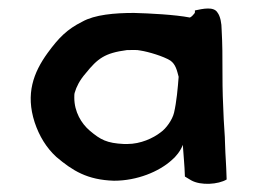

<svg xmlns="http://www.w3.org/2000/svg" viewBox="-20 -433 621 460"><path d="M63 -140C74 -107 91 -79 115 -57C154 -24 189 -2 253 0C309 0 361 -22 391 -49C401 -57 413 -72 418 -86C420 -54 422 -41 423 -10L438 -1C461 12 503 9 523 -3L522 -30C521 -43 521 -56 520 -67L519 -93C519 -107 517 -125 516 -147C514 -193 513 -212 513 -259C513 -299 513 -326 511 -362C511 -377 508 -394 501 -403C492 -418 466 -412 447 -408V-403C446 -402 446 -401 446 -401C442 -396 439 -393 435 -391C399 -398 338 -401 301 -402C255 -402 207 -398 177 -381C141 -363 121 -343 94 -306C60 -259 41 -208 63 -140ZM158 -199C158 -204 158 -208 159 -211C163 -225 171 -241 185 -257C214 -293 231 -306 284 -313C296 -313 308 -314 316 -312C336 -309 372 -298 388 -288C401 -279 404 -264 408 -249C406 -222 403 -189 397 -163C393 -146 378 -125 365 -116C347 -102 317 -88 285 -88H277C236 -90 221 -98 195 -120C175 -137 158 -165 158 -199Z"/></svg>

Font: Hussar Pisanka
Style: Regular
Weight: 400
Designer: Robert Jablonski
Foundry: Cannot Into Space Fonts
Version: Version 1.070